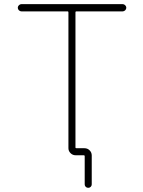

<svg xmlns="http://www.w3.org/2000/svg" viewBox="-20 -775 697 933"><path d="M390.6 -54.7Q405.3 -54.7 415.5 -44.4Q425.8 -34.2 425.8 -19.5V121.1Q425.8 127.9 420.9 132.8Q416 137.7 408.7 137.7Q401.4 137.7 396.5 132.8Q391.6 127.9 391.6 121.1V-15.6Q391.6 -20.5 386.7 -20.5H347.7Q333 -20.5 322.8 -30.8Q312.5 -41 312.5 -54.7V-714.8Q312.5 -719.7 308.6 -719.7H84Q77.1 -719.7 71.8 -725.1Q66.4 -730.5 66.4 -737.3Q66.4 -744.1 71.8 -749.5Q77.1 -754.9 84 -754.9H576.2Q583 -754.9 588.4 -749.5Q593.8 -744.1 593.8 -737.3Q593.8 -730.5 588.4 -725.1Q583 -719.7 576.2 -719.7H351.6Q346.7 -719.7 346.7 -714.8V-58.6Q346.7 -54.7 351.6 -54.7Z"/></svg>

Font: Gen Jyuu Gothic ExtraLight
Style: Regular
Weight: 100
Designer: [Source Han Sans]
Ryoko NISHIZUKA  (kana & ideographs); Paul D. Hunt (Latin, Greek & Cyrillic); Wenlong ZHANG  (bopomofo
Version: Version 1.002.20150607